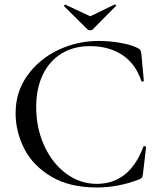

<svg xmlns="http://www.w3.org/2000/svg" viewBox="-20 -817 709 849"><path d="M590 -604Q598 -600 600.5 -595.5Q603 -591 605 -580L616 -460Q616 -457 611 -456Q606 -455 605 -459Q579 -536 520 -574.5Q461 -613 378 -613Q305 -613 251 -579.5Q197 -546 168.5 -485Q140 -424 140 -344Q140 -251 175.5 -173Q211 -95 272.5 -49.5Q334 -4 408 -4Q552 -4 614 -168Q614 -171 619 -171Q621 -171 623.5 -169.5Q626 -168 626 -167L612 -47Q610 -35 607.5 -31.5Q605 -28 596 -24Q504 12 408 12Q287 12 206 -36.5Q125 -85 87 -160Q49 -235 49 -317Q49 -410 100.5 -482.5Q152 -555 236.5 -595.5Q321 -636 417 -636Q463 -636 512 -627.5Q561 -619 590 -604ZM263 -791Q263 -793 266 -795Q269 -797 270 -796L379 -745L487 -797H488Q491 -797 492.5 -794.5Q494 -792 492 -790L390 -687Q386 -683 379 -683Q371 -683 367 -687L264 -789Z"/></svg>

Font: Cormorant Unicase Medium
Style: Regular
Weight: 500
Designer: Christian Thalmann (Catharsis Fonts)
Foundry: Catharsis Fonts
Version: Version 4.000